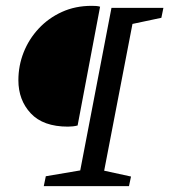

<svg xmlns="http://www.w3.org/2000/svg" viewBox="-20 -638 580 658"><path d="M130 0 137 -34 255 -54 362 -611H540L533 -577L434 -556L337 -53L429 -33L422 0ZM213 -204Q128 -204 85.5 -249.5Q43 -295 43 -363Q43 -413 61 -458.5Q79 -504 112.5 -540Q146 -576 192 -597Q238 -618 294 -618Q302 -618 309.5 -617.5Q317 -617 323 -615L246 -208Q239 -206 230 -205Q221 -204 213 -204Z"/></svg>

Font: Manuale
Style: Italic
Weight: 400
Italic angle: -11°
Designer: Eduardo Tunni / Pablo Cosgaya
Foundry: Eduardo Tunni / Pablo Cosgaya
Version: Version 1.002